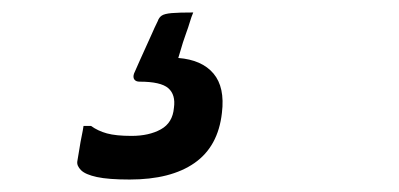

<svg xmlns="http://www.w3.org/2000/svg" viewBox="-20 -56 640 308"><path d="M290 -36Q287 -29 284.5 -20.5Q282 -12 279 -4Q276 4 273.5 12Q271 20 269 27L266 37Q304 40 322.5 62Q341 84 336 125Q330 179 292 205.5Q254 232 188 232Q154 232 135.5 228Q117 224 110 217Q103 210 104 203Q106 192 107.5 182Q109 172 111 162.5Q113 153 114 146H126Q137 154 151.5 158Q166 162 191 162Q219 162 238 151.5Q257 141 259 117Q262 96 250 85.5Q238 75 204 75Q198 75 195.5 71.5Q193 68 195 62Q200 51 204.5 40.5Q209 30 214 19.5Q219 9 223.5 -1.5Q228 -12 233 -22Q235 -28 239.5 -31Q244 -34 255.5 -35Q267 -36 290 -36Z"/></svg>

Font: Rec Mono Linear
Style: Italic
Weight: 400
Italic angle: -10°
Monospace: yes
Version: Version 1.085; ttfautohint (v1.8.4.7-5d5b)